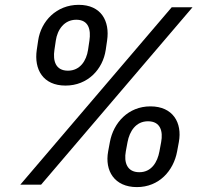

<svg xmlns="http://www.w3.org/2000/svg" viewBox="-20 -757 852 787"><path d="M430.4 -174.7 423.3 -136.4C408.7 -57.2 448.9 9.9 541.2 9.9C632.1 9.9 691.4 -57.2 706 -136.4L713.1 -174.7C727.6 -253.9 688.9 -321 596.6 -321C505.7 -321 445 -253.9 430.4 -174.7ZM63.2 0H148.4L769.2 -727.3H683.9ZM130.7 -552.6C119 -472.7 156.2 -406.2 248.6 -406.2C339.5 -406.2 401.6 -472.7 413.4 -552.6L419 -590.9C430.8 -670.5 394.9 -737.2 302.6 -737.2C211.6 -737.2 148.1 -670.5 136.4 -590.9ZM203.1 -552.6 208.8 -590.9C215.2 -634.9 242.9 -676.1 292.6 -676.1C343.8 -676.1 353 -634.9 346.6 -590.9L340.9 -552.6C334.2 -508.2 308.2 -467.3 258.5 -467.3C207.4 -467.3 196.4 -508.2 203.1 -552.6ZM495.7 -136.4 502.8 -174.7C511 -218.8 536.9 -259.9 586.6 -259.9C637.8 -259.9 648.8 -218.8 640.6 -174.7L633.5 -136.4C625.4 -92.3 600.9 -51.1 551.1 -51.1C500 -51.1 487.6 -92.3 495.7 -136.4Z"/></svg>

Font: Margiela Sans
Style: Italic
Weight: 400
Italic angle: -9.39999°
Designer: Stefan Endress, Andreas Faust
Version: Version 1.100;FEAKit 1.0